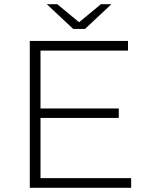

<svg xmlns="http://www.w3.org/2000/svg" viewBox="-20 -895 709 915"><path d="M605 -46V0H122V-700H590V-654H173V-378H546V-333H173V-46ZM203 -875H253L357 -789L461 -875H511L385 -757H329Z"/></svg>

Font: Goldbeck Next Light
Style: Regular
Weight: 300
Designer: Julieta Ulanovsky
Foundry: Julieta Ulanovsky
Version: Version 7.200